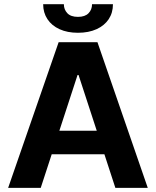

<svg xmlns="http://www.w3.org/2000/svg" viewBox="-20 -912 758 932"><path d="M19.5 0 264.6 -707H453.1L697.3 0H540L486.8 -163.1H231L177.7 0ZM449.7 -277.3 361.3 -547.9H356.4L268.1 -277.3ZM358.4 -752.9Q307.1 -752.9 269 -770.3Q231 -787.6 210.2 -819.1Q189.5 -850.6 189.5 -891.6H290Q290 -865.7 306.9 -847.9Q323.7 -830.1 358.4 -830.1Q392.6 -830.1 409.7 -847.7Q426.8 -865.2 426.8 -891.6H528.3Q528.3 -850.1 507.6 -818.8Q486.8 -787.6 448.5 -770.3Q410.2 -752.9 358.4 -752.9Z"/></svg>

Font: Pretendard
Style: Bold
Weight: 700
Designer: Base glyphs from Inter by Rasmus Andersson; Hangeul glyphs from Noto Sans CJK(Source Han Sans) by Jang Soo-young and Kan
Foundry: Kil Hyung-jin
Version: Version 1.309